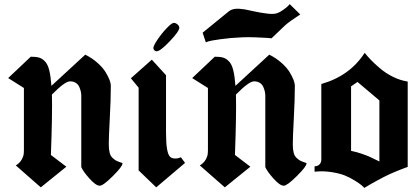

<svg xmlns="http://www.w3.org/2000/svg" viewBox="-20 -888 2006 917"><path d="M509.3 -480Q509.3 -413.6 504.4 -323Q499.5 -232.4 499.5 -199.2Q499.5 -174.3 503.7 -158.4Q507.8 -142.6 518.3 -133.1Q528.8 -123.5 537.1 -119.6Q545.4 -115.7 563 -109.9Q564.9 -109.4 564.9 -106.9Q564.9 -92.8 518.8 -46.9Q472.7 -1 456.5 -1Q438 -1 408 -34.4Q377.9 -67.9 368.2 -89.8V-430.2Q368.2 -440.4 366 -450.7Q363.8 -460.9 358.6 -472.9Q353.5 -484.9 342 -492.2Q330.6 -499.5 314.5 -499.5Q290 -499.5 228 -436.5Q230.5 -344.7 223.1 -147.9L296.9 -91.8L174.8 6.8L55.2 -98.1L58.1 -99.6Q61 -101.6 62.7 -102.8Q64.5 -104 67.9 -106.9Q71.3 -109.9 74 -112.8Q76.7 -115.7 79.8 -119.9Q83 -124 85.4 -129.2Q87.9 -134.3 90.1 -140.1Q92.3 -146 93.3 -153.3Q94.2 -160.6 94.2 -168.9V-467.8L19 -515.1L127 -617.2Q151.9 -617.2 167 -612.8Q182.1 -608.4 195.3 -594.2Q208.5 -580.1 215.3 -552Q222.2 -523.9 225.6 -478L387.2 -627Q420.4 -610.4 445.8 -587.6Q471.2 -564.9 484.1 -543.7Q497.1 -522.5 503.2 -506.1Q509.3 -489.7 509.3 -480Z M728.5 -643.1Q721.2 -643.1 716.8 -648.4Q712.4 -653.8 712.4 -658.2Q712.4 -669.4 732.4 -699Q752.4 -728.5 776.4 -753.7Q800.3 -778.8 810.1 -778.8Q819.3 -778.8 827.9 -771.2Q836.4 -763.7 836.4 -755.4Q836.4 -738.8 790.8 -690.9Q745.1 -643.1 728.5 -643.1ZM815.9 -130.9Q799.8 -130.9 791 -140.6Q782.2 -150.4 777.6 -177.7Q772.9 -205.1 772.9 -256.8V-528.8L705.1 -603L605 -514.2L642.1 -469.2V-74.2L726.1 6.8L863.8 -109.9L843.8 -137.2Q832.5 -130.9 815.9 -130.9Z M947.8 -731.9 962.9 -686Q967.3 -688 978 -691.2Q988.8 -694.3 1034.4 -700.9Q1080.1 -707.5 1141.1 -710Q1166.5 -710.9 1200.4 -709.7Q1234.4 -708.5 1255.9 -707L1276.9 -705.1Q1318.8 -746.1 1341.8 -767.1Q1352.1 -776.4 1370.1 -789.3Q1388.2 -802.2 1401.4 -810.5L1414.1 -818.8L1363.8 -868.2Q1359.9 -863.8 1353.5 -857.4Q1347.2 -851.1 1329.6 -838.9Q1312 -826.7 1296.9 -823.2Q1281.7 -819.8 1252.7 -823.5Q1223.6 -827.1 1189.9 -834.5Q1156.2 -841.8 1150.9 -842.8Q1122.1 -847.7 1103.8 -845.7Q1085.4 -843.8 1071.8 -833ZM1388.2 -480Q1388.2 -413.6 1383.3 -323Q1378.4 -232.4 1378.4 -199.2Q1378.4 -174.3 1382.6 -158.4Q1386.7 -142.6 1397.2 -133.1Q1407.7 -123.5 1416 -119.6Q1424.3 -115.7 1441.9 -109.9Q1443.8 -109.4 1443.8 -106.9Q1443.8 -92.8 1397.5 -46.9Q1351.1 -1 1335.4 -1Q1316.9 -1 1286.9 -34.4Q1256.8 -67.9 1247.1 -89.8V-430.2Q1247.1 -440.4 1244.9 -450.7Q1242.7 -460.9 1237.5 -472.9Q1232.4 -484.9 1220.9 -492.2Q1209.5 -499.5 1193.4 -499.5Q1168.9 -499.5 1106.9 -436.5Q1109.4 -344.7 1102.1 -147.9L1175.8 -91.8L1053.7 6.8L934.1 -98.1L937 -99.6Q939.9 -101.6 941.7 -102.8Q943.4 -104 946.8 -106.9Q950.2 -109.9 952.9 -112.8Q955.6 -115.7 958.7 -119.9Q961.9 -124 964.4 -129.2Q966.8 -134.3 969 -140.1Q971.2 -146 972.2 -153.3Q973.1 -160.6 973.1 -168.9V-467.8L897.9 -515.1L1005.9 -617.2Q1030.8 -617.2 1045.9 -612.8Q1061 -608.4 1074.2 -594.2Q1087.4 -580.1 1094.2 -552Q1101.1 -523.9 1104.5 -478L1266.1 -627Q1299.3 -610.4 1324.7 -587.6Q1350.1 -564.9 1363 -543.7Q1376 -522.5 1382.1 -506.1Q1388.2 -489.7 1388.2 -480Z M1792 -408.2 1687.5 -496.6 1656.7 -475.6V-167.5Q1683.1 -162.1 1707.3 -153.8Q1731.4 -145.5 1744.6 -139.6Q1757.8 -133.8 1772.9 -126Q1788.1 -118.2 1792 -116.7ZM1514.6 -126.5V-486.8Q1650.9 -525.4 1721.7 -635.7Q1734.4 -619.6 1751 -602.3Q1767.6 -585 1794.7 -561.8Q1821.8 -538.6 1856.7 -521.2Q1891.6 -503.9 1927.2 -498.5V-90.8Q1924.3 -89.8 1911.6 -85.2Q1898.9 -80.6 1894.5 -78.6Q1890.1 -76.7 1877.7 -71.8Q1865.2 -66.9 1857.7 -63.5Q1850.1 -60.1 1836.9 -54.2Q1823.7 -48.3 1812.3 -42.2Q1800.8 -36.1 1785.9 -28.3Q1771 -20.5 1754.6 -11Q1738.3 -1.5 1720.2 9.3Q1713.9 2.9 1706.3 -3.7Q1698.7 -10.3 1675.3 -25.1Q1651.9 -40 1626.7 -50Q1601.6 -60.1 1562.3 -66.2Q1522.9 -72.3 1482.4 -67.9V-93.8Q1496.6 -93.8 1505.6 -102.5Q1514.6 -111.3 1514.6 -126.5Z"/></svg>

Font: KJV1611
Style: Regular
Weight: 400
Version: Version 3.6.1